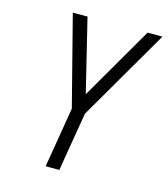

<svg xmlns="http://www.w3.org/2000/svg" viewBox="-110 -822 796 908"><g transform="rotate(15 288.0 -367.5)"><path d="M198 0H265L313 -288L573 -735H500L293 -378L206 -735H134L247 -295Z"/></g></svg>

Font: Iosevka Sparkle Light
Style: Italic
Weight: 300
Italic angle: -9°
Designer: Belleve Invis
Foundry: Belleve Invis
Version: Version 4.5.0; ttfautohint (v1.8.3)